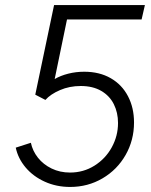

<svg xmlns="http://www.w3.org/2000/svg" viewBox="-20 -740 605 768"><path d="M43 -149.4 103.5 -168.9Q110.4 -136.2 131.8 -109.1Q153.3 -82 186.5 -65.9Q219.7 -49.8 260.3 -49.8Q314 -49.8 357.9 -77.4Q401.9 -105 427 -150.6Q452.1 -196.3 452.1 -248Q452.1 -289.6 435.3 -323.2Q418.5 -356.9 384.8 -376.5Q351.1 -396 303.2 -396Q257.8 -396 220 -379.6Q182.1 -363.3 161.6 -340.3L121.1 -361.3L196.3 -719.7H559.6L546.4 -662.1H248L198.7 -423.8Q222.2 -437.5 252.9 -445.3Q283.7 -453.1 316.9 -453.1Q377.9 -453.1 422.9 -427.2Q467.8 -401.4 491.9 -355.2Q516.1 -309.1 516.1 -250Q516.1 -179.2 482.4 -120.1Q448.7 -61 390.1 -26.6Q331.5 7.8 260.7 7.8Q205.6 7.8 159.2 -13.2Q112.8 -34.2 82.5 -70.1Q52.2 -106 43 -149.4Z"/></svg>

Font: Reddit Sans Fudge Light Italic
Style: Regular
Weight: 300
Italic angle: -11.25°
Designer: Stephen Hutchings
Version: Version 1.013